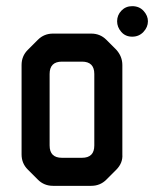

<svg xmlns="http://www.w3.org/2000/svg" viewBox="-20 -594 500 623"><path d="M103 -11Q123 9 152 9H276Q305 9 325 -11L357 -43Q379 -65 377 -93V-383Q377 -411 357 -433L325 -465Q305 -485 276 -485H152Q123 -485 103 -465L70 -432Q50 -412 50 -383V-93Q50 -64 70 -44ZM141 -122V-354Q141 -394 181 -394H246Q286 -394 286 -354V-122Q286 -82 246 -82H181Q141 -82 141 -122ZM409 -475Q431 -475 445.5 -490.5Q460 -506 460 -525Q460 -543 446 -558.5Q432 -574 409 -574Q388 -574 374 -559.5Q360 -545 360 -525Q360 -506 373.5 -490.5Q387 -475 409 -475Z"/></svg>

Font: WD-XL Lubrifont TC
Style: Regular
Weight: 400
Designer: [WD-XL Lubrifont] Copyright 2020-2022 (c) NightFurySL2001, Skr-ZERO; [ZCOOL QingKe HuangYou] Copyright 2018-2022 (c) The
Version: Version 2.001;hotconv 1.1.1;makeotfexe 2.6.0